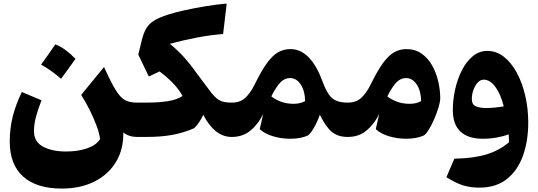

<svg xmlns="http://www.w3.org/2000/svg" viewBox="-20 -781 3067 1095"><path d="M573.2 -398.9 600.1 -341.3Q629.9 -279.8 652.6 -248.5Q675.3 -217.3 700 -206.5Q724.6 -195.8 760.7 -195.8H761.2V0H760.7Q716.3 0 683.1 -25.4Q685.1 70.3 641.6 142.3Q598.1 214.4 518.6 254.4Q439 294.4 332.5 294.4Q188.5 294.4 112.1 226.1Q35.6 157.7 35.6 25.9Q35.6 -47.4 52.2 -114.7Q68.8 -182.1 104.5 -256.3L216.8 -209Q196.3 -157.2 185.1 -114.5Q173.8 -71.8 173.8 -32.7Q173.8 27.8 225.6 55.4Q277.3 83 356.4 83Q425.3 83 477.5 64.7Q529.8 46.4 550.8 12.2Q546.9 -19.5 531.5 -61.8Q516.1 -104 493.2 -150.4Q470.2 -196.8 442.9 -239.7ZM295.4 -527.8Q327.6 -515.6 356.4 -493.7Q385.3 -471.7 410.6 -445.3Q390.6 -417.5 370.1 -388.9Q349.6 -360.4 328.1 -331.5Q303.2 -353.5 274.9 -374Q246.6 -394.5 214.4 -412.6Q235.8 -441.9 255.9 -470.7Q275.9 -499.5 295.4 -527.8Z M949.2 -530.8Q997.1 -491.7 1033.4 -450.4Q1069.8 -409.2 1099.6 -366.2L1157.7 -288.6Q1186 -248.5 1206.1 -228.8Q1226.1 -209 1247.6 -202.4Q1269 -195.8 1301.3 -195.8H1301.8V0H1301.3Q1204.6 0 1139.2 -126Q1119.1 -81.5 1087.4 -49.8Q1025.4 -22.9 961.4 -11.5Q897.5 0 814.9 0H761.2Q750.5 0 745.1 -8.1Q739.7 -16.1 739.7 -38.6V-157.2Q739.7 -179.7 745.1 -187.7Q750.5 -195.8 761.2 -195.8H815.4Q885.3 -195.8 937.5 -204.1Q989.7 -212.4 1021 -233.4Q984.4 -302.7 890.1 -373.5L828.6 -344.7L768.6 -469.7L789.6 -555.2Q799.8 -595.7 815.4 -621.1Q831.1 -646.5 859.4 -663.8Q887.7 -681.2 935.5 -696.8Q975.6 -710 1034.4 -722.9Q1093.3 -735.8 1156.7 -746.1Q1220.2 -756.3 1272.9 -760.7L1252.4 -586.9Q1183.6 -582 1104.7 -567.1Q1025.9 -552.2 949.2 -530.8Z M1636.2 -501Q1751 -501 1818.8 -317.9Q1836.4 -270 1854.7 -243.4Q1873 -216.8 1898.7 -206.3Q1924.3 -195.8 1962.9 -195.8H1963.4V0H1962.9Q1908.7 0 1873.8 -27.8Q1838.9 -55.7 1804.2 -126.5Q1794.9 -100.1 1782.2 -74.5Q1769.5 -48.8 1756.6 -30.5Q1743.7 -12.2 1733.4 -7.3Q1693.8 10.3 1634.8 10.3Q1584.5 10.3 1537.4 -3.7Q1490.2 -17.6 1461.4 -44.4L1481 -130.9Q1453.6 -74.2 1409.4 -37.1Q1365.2 0 1301.8 0Q1291 0 1285.6 -8.1Q1280.3 -16.1 1280.3 -38.6V-157.2Q1280.3 -179.7 1285.6 -187.7Q1291 -195.8 1301.8 -195.8Q1349.6 -195.8 1378.9 -223.1Q1408.2 -250.5 1431.2 -296.9Q1470.2 -376.5 1502.2 -420.7Q1534.2 -464.8 1566.2 -482.9Q1598.1 -501 1636.2 -501ZM1633.8 -335.9Q1604 -335.9 1580.1 -312Q1556.2 -288.1 1527.3 -231.4Q1548.8 -213.9 1581.5 -201.4Q1614.3 -189 1653.8 -189Q1693.8 -189 1720.2 -204.6Q1719.2 -262.2 1695.1 -299.1Q1670.9 -335.9 1633.8 -335.9Z M2297.9 -501Q2347.2 -501 2383.5 -475.8Q2419.9 -450.7 2443.6 -409.2Q2467.3 -367.7 2479 -318.1Q2490.7 -268.6 2490.7 -219.7Q2490.7 -200.7 2480.7 -167.7Q2470.7 -134.8 2455.6 -100.1Q2440.4 -65.4 2424.1 -39.3Q2407.7 -13.2 2395 -7.3Q2353.5 10.3 2296.4 10.3Q2246.1 10.3 2199 -3.7Q2151.9 -17.6 2123 -44.4L2142.6 -130.9Q2115.2 -74.2 2071 -37.1Q2026.9 0 1963.4 0Q1952.6 0 1947.3 -8.1Q1941.9 -16.1 1941.9 -38.6V-157.2Q1941.9 -179.7 1947.3 -187.7Q1952.6 -195.8 1963.4 -195.8Q2011.2 -195.8 2040.5 -223.1Q2069.8 -250.5 2092.8 -296.9Q2131.8 -376.5 2163.8 -420.7Q2195.8 -464.8 2227.8 -482.9Q2259.8 -501 2297.9 -501ZM2295.4 -335.9Q2265.6 -335.9 2241.7 -312Q2217.8 -288.1 2189 -231.4Q2210.4 -213.9 2243.2 -201.4Q2275.9 -189 2315.4 -189Q2355.5 -189 2381.8 -204.6Q2380.9 -262.2 2356.7 -299.1Q2332.5 -335.9 2295.4 -335.9Z M2712.9 289.1Q2665.5 289.1 2624 277.1Q2582.5 265.1 2525.9 229.5L2571.3 124Q2680.7 122.1 2754.4 99.6Q2828.1 77.1 2882.8 30.3Q2882.8 19 2882.3 8.1Q2881.8 -2.9 2880.9 -15.1Q2851.1 -3.4 2813.2 3.4Q2775.4 10.3 2731.9 10.3Q2650.4 10.3 2606.4 -30.3Q2562.5 -70.8 2562.5 -153.8Q2562.5 -211.9 2575.7 -271.2Q2588.9 -330.6 2614.3 -380.4Q2639.6 -430.2 2676.3 -460.4Q2712.9 -490.7 2759.8 -490.7Q2810.5 -490.7 2853 -457.8Q2895.5 -424.8 2926.8 -367.4Q2958 -310.1 2975.3 -236.3Q2992.7 -162.6 2992.7 -81.5Q2992.7 21 2963.1 105.2Q2933.6 189.5 2871.8 239.3Q2810.1 289.1 2712.9 289.1ZM2853 -174.3Q2835.9 -242.7 2805.7 -284.7Q2775.4 -326.7 2738.3 -326.7Q2719.2 -326.7 2703.9 -309.6Q2688.5 -292.5 2679.7 -267.3Q2670.9 -242.2 2670.9 -217.3Q2670.9 -185.5 2692.6 -175.3Q2714.4 -165 2752.4 -165Q2776.9 -165 2803.7 -167.7Q2830.6 -170.4 2853 -174.3Z"/></svg>

Font: Pinar ExtraBold
Style: Regular
Weight: 800
Designer: Amin Abedi
Version: Version 3.000